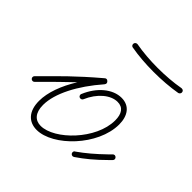

<svg xmlns="http://www.w3.org/2000/svg" viewBox="-142 -557 672 672"><g transform="rotate(45 194.0 -221.0)"><path d="M131 10C211 10 322 -103 322 -208C322 -250 302 -280 262 -280C218 -280 175 -243 153 -190C152 -189 152 -188 152 -186C152 -180 156 -176 162 -176C166 -176 170 -179 171 -182C191 -229 228 -260 262 -260C290 -260 302 -240 302 -208C302 -114 199 -10 131 -10C104 -10 85 -28 85 -68C85 -125 124 -200 186 -271C190 -276 190 -281 186 -285L185 -286C181 -290 176 -291 171 -286C93 -220 49 -174 12 -137L-7 -118C-9 -116 -10 -114 -10 -111C-10 -106 -6 -101 0 -101C3 -101 5 -102 7 -104L26 -123C50 -147 77 -174 114 -209C83 -159 65 -110 65 -68C65 -16 92 10 131 10ZM285 -14C287 -14 289 -15 291 -16C322 -37 351 -61 383 -93L394 -104C396 -106 397 -108 397 -111C397 -116 392 -121 387 -121C384 -121 382 -120 380 -118L369 -107C337 -76 310 -53 280 -32H279C277 -30 275 -28 275 -24C275 -18 280 -14 285 -14ZM277 -423C316 -423 355 -426 390 -432C394 -433 398 -437 398 -442C398 -448 394 -452 388 -452H386C353 -446 315 -443 277 -443C239 -443 202 -446 169 -452H167C162 -452 157 -448 157 -442C157 -437 160 -433 165 -432H166C199 -426 238 -423 277 -423Z"/></g></svg>

Font: Mistral SingleLine Outline
Style: Regular
Weight: 300
Designer: François Chastanet, Élisa Garzelli, Anais Alves, Morgane Autin
Foundry: institut supérieur des arts et du design Toulouse / isdaT
Version: Version 1.000;Glyphs 3.3 (3337)